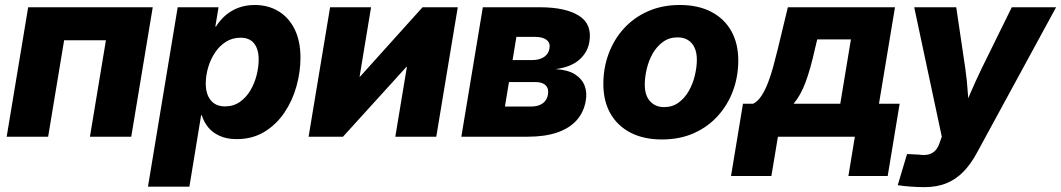

<svg xmlns="http://www.w3.org/2000/svg" viewBox="-20 -559 4338 785"><path d="M604.5 -529.3 516.6 0H347.7L413.1 -394.5H242.2L176.8 0H7.3L95.2 -529.3Z M585 204.1 706.5 -529.3H873.5L860.4 -450.2H862.8Q879.9 -477.5 903.3 -497.3Q926.8 -517.1 956.3 -527.8Q985.8 -538.6 1021.5 -538.6Q1076.7 -538.6 1118.9 -512.9Q1161.1 -487.3 1184.8 -439.2Q1208.5 -391.1 1208.5 -322.8Q1208.5 -265.1 1192.1 -206.3Q1175.8 -147.5 1142.8 -98.6Q1109.9 -49.8 1061 -20Q1012.2 9.8 947.3 9.8Q907.7 9.8 878.7 -3.2Q849.6 -16.1 831.5 -38.1Q813.5 -60.1 805.2 -87.4H802.2L754.4 204.1ZM899.4 -124Q934.6 -124 960.7 -142.3Q986.8 -160.6 1003.9 -189.7Q1021 -218.8 1029.3 -252.2Q1037.6 -285.6 1037.6 -315.9Q1037.6 -357.9 1019 -381.3Q1000.5 -404.8 963.4 -404.8Q929.7 -404.8 903.3 -387.9Q877 -371.1 858.6 -343.3Q840.3 -315.4 830.8 -282.5Q821.3 -249.5 821.3 -217.3Q821.3 -173.8 841.8 -148.9Q862.3 -124 899.4 -124Z M1763.7 0H1596.2L1643.6 -285.6H1641.6L1382.3 0H1241.7L1329.6 -529.3H1497.1L1450.2 -245.6H1452.1L1707.5 -529.3H1851.6Z M1866.2 0 1954.1 -529.3H2187.5Q2292.5 -529.3 2347.2 -494.6Q2401.9 -460 2389.6 -387.7Q2382.8 -345.2 2348.6 -314.9Q2314.5 -284.7 2251.5 -276.4Q2302.2 -273.4 2331.1 -254.9Q2359.9 -236.3 2370.4 -208.3Q2380.9 -180.2 2375 -147.9Q2367.2 -100.6 2337.9 -67.6Q2308.6 -34.7 2258.3 -17.3Q2208 0 2136.2 0ZM2044.4 -123.5H2151.9Q2180.2 -123.5 2198.2 -136Q2216.3 -148.4 2220.2 -171.9Q2224.6 -196.8 2210.9 -210.2Q2197.3 -223.6 2168.5 -223.6H2061ZM2075.7 -313.5H2156.7Q2186 -313.5 2204.6 -326.2Q2223.1 -338.9 2226.6 -361.3Q2230.5 -383.8 2214.6 -396Q2198.7 -408.2 2167.5 -408.2H2091.3Z M2686 11.2Q2611.3 11.2 2557.6 -16.8Q2503.9 -44.9 2475.3 -95.7Q2446.8 -146.5 2446.8 -215.3Q2446.8 -281.7 2468.8 -340.3Q2490.7 -398.9 2531.7 -443.6Q2572.8 -488.3 2630.4 -513.4Q2688 -538.6 2759.3 -538.6Q2834.5 -538.6 2887.9 -510.7Q2941.4 -482.9 2970 -431.9Q2998.5 -380.9 2998.5 -312Q2998.5 -247.1 2977.3 -189Q2956.1 -130.9 2915.5 -85.7Q2875 -40.5 2817.1 -14.6Q2759.3 11.2 2686 11.2ZM2694.8 -121.1Q2729.5 -121.1 2754.6 -139.6Q2779.8 -158.2 2796.4 -187.5Q2813 -216.8 2821 -250.7Q2829.1 -284.7 2829.1 -315.4Q2829.1 -344.7 2819.3 -365Q2809.6 -385.3 2792 -395.8Q2774.4 -406.2 2750.5 -406.2Q2716.3 -406.2 2690.9 -387.9Q2665.5 -369.6 2648.9 -340.6Q2632.3 -311.5 2624.3 -277.6Q2616.2 -243.7 2616.2 -212.4Q2616.2 -168.9 2637.9 -145Q2659.7 -121.1 2694.8 -121.1Z M2968.8 160.6 3017.6 -134.8H3059.1Q3078.6 -144.5 3093.5 -167.5Q3108.4 -190.4 3120.4 -221.7Q3132.3 -252.9 3141.8 -288.1Q3151.4 -323.2 3159.7 -357.4L3201.2 -529.3H3639.2L3573.7 -134.8H3658.2L3609.4 160.6H3448.7L3475.1 0H3160.6L3133.8 160.6ZM3224.6 -134.8H3415.5L3459 -397.9H3321.3L3311.5 -357.4Q3293.9 -277.8 3273.9 -223.6Q3253.9 -169.4 3224.6 -134.8Z M3650.4 198.2 3688.5 70.8 3737.3 73.2Q3760.3 76.7 3776.9 72.3Q3793.5 67.9 3804.7 55.7Q3815.9 43.5 3822.3 22.9L3830.6 0L3717.8 -529.3H3889.6L3926.8 -278.3Q3934.1 -227.1 3937.3 -175.3Q3940.4 -123.5 3944.8 -67.9H3901.9Q3923.8 -123.5 3946.3 -175.5Q3968.8 -227.5 3993.2 -278.3L4116.7 -529.3H4297.9L3974.1 65.9Q3949.7 111.3 3919.4 142.6Q3889.2 173.8 3850.1 189.9Q3811 206.1 3760.3 206.1Q3731 206.1 3702.4 203.9Q3673.8 201.7 3650.4 198.2Z"/></svg>

Font: Inter 24pt ExtraBold
Style: Italic
Weight: 800
Italic angle: -9.3988°
Designer: Rasmus Andersson
Foundry: rsms
Version: Version 4.001;git-66647c0bb